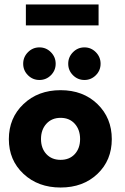

<svg xmlns="http://www.w3.org/2000/svg" viewBox="-20 -825 556 857"><path d="M95.5 -711.5V-805H420V-711.5ZM104.8 -592Q126 -613.5 156 -613.5Q186 -613.5 207.2 -592Q228.5 -570.5 228.5 -540.5Q228.5 -510.5 207.2 -489.2Q186 -468 156 -468Q126 -468 104.8 -489.2Q83.5 -510.5 83.5 -540.5Q83.5 -570.5 104.8 -592ZM357 -613.5Q386.5 -613.5 407.8 -592Q429 -570.5 429 -540.5Q429 -510.5 407.8 -489.2Q386.5 -468 357 -468Q327 -468 305.8 -489.2Q284.5 -510.5 284.5 -540.5Q284.5 -570.5 305.8 -592Q327 -613.5 357 -613.5ZM19.5 -204Q19.5 -298.5 84.8 -360.5Q150 -422.5 250.5 -422.5Q351 -422.5 415 -360.5Q479 -298.5 479 -204Q479 -109.5 415 -48.8Q351 12 250.5 12Q150 12 84.8 -49Q19.5 -110 19.5 -204ZM187 -137.2Q211 -111.5 250.5 -111.5Q290 -111.5 313.8 -137.2Q337.5 -163 337.5 -204.5Q337.5 -246 313.8 -272.5Q290 -299 250.5 -299Q211 -299 187 -272.5Q163 -246 163 -204.5Q163 -163 187 -137.2Z"/></svg>

Font: League Spartan
Style: Bold
Weight: 700
Foundry: The League of Moveable Type
Version: Version 2.002